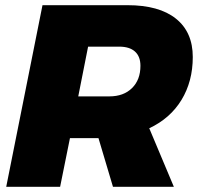

<svg xmlns="http://www.w3.org/2000/svg" viewBox="-20 -721 765 741"><path d="M556 -226 651 0H416L360 -188H250L212 0H4L144 -701H472Q594 -701 659 -649Q724 -597 724 -501Q724 -407 680.5 -335.5Q637 -264 556 -226ZM282 -349H402Q457 -349 489.5 -381Q522 -413 522 -467Q522 -503 501 -522Q480 -541 440 -541H320Z"/></svg>

Font: Gontserrat ExtraBold
Style: Italic
Weight: 800
Italic angle: -11.3°
Designer: Julieta Ulanovsky
Foundry: Julieta Ulanovsky
Version: Version 6.001